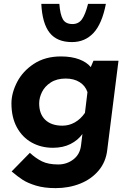

<svg xmlns="http://www.w3.org/2000/svg" viewBox="-20 -750 676 990"><path d="M591 -437 533 23Q526 85 488.5 129.5Q451 174 393 197Q335 220 267 220Q208 220 165.5 207Q123 194 97.5 177.5Q72 161 40 134L134 38Q164 66 196.5 82Q229 98 280 98Q325 98 359 71.5Q393 45 398 -2L405 -59Q382 -27 343.5 -7.5Q305 12 253 12Q192 12 143.5 -15Q95 -42 67 -93.5Q39 -145 39 -217Q39 -270 68 -326.5Q97 -383 155 -421Q213 -459 294 -459Q349 -459 388.5 -444Q428 -429 448 -404L462 -437ZM431 -275Q420 -308 390.5 -326.5Q361 -345 319 -345Q273 -345 242 -325Q211 -305 196.5 -275.5Q182 -246 182 -217Q182 -162 213.5 -132Q245 -102 302 -102Q336 -102 366 -119Q396 -136 418 -168ZM193 -730H286Q290 -676 304 -651Q318 -626 354 -626Q385 -626 402.5 -650.5Q420 -675 434 -730H526Q506 -627 462 -580Q418 -533 351 -533Q274 -533 236 -581Q198 -629 193 -730Z"/></svg>

Font: Josefin Sans
Style: Bold Italic
Weight: 700
Italic angle: -7°
Designer: Santiago Orozco
Foundry: Typemade
Version: Version 2.000